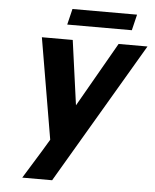

<svg xmlns="http://www.w3.org/2000/svg" viewBox="-57 -700 763 947"><g transform="rotate(5 324.0 -227.0)"><path d="M564 -573.2H244.1L263.2 -651.9H583ZM175.8 57.1 210 0 125 -500H277.8L321.8 -180.2L504.9 -500H647.9Q254.4 168 236.8 198.2H88.9Q143.1 111.3 175.8 57.1Z"/></g></svg>

Font: Perun
Style: Bold Italic
Weight: 700
Italic angle: -12°
Foundry: Copyright (c) Stefan Peev, Context Ltd, 2016
Version: Version 001.000